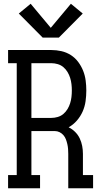

<svg xmlns="http://www.w3.org/2000/svg" viewBox="-20 -1001 540 1021"><path d="M23 0V-70H69V-665H23V-735H253Q280 -735 306.5 -729Q333 -723 356 -708.5Q379 -694 395.5 -672Q412 -650 422 -625Q432 -600 435.5 -573Q439 -546 439 -520Q439 -491 435 -462.5Q431 -434 419.5 -408Q408 -382 389 -360Q370 -338 345 -324Q364 -315 379.5 -299.5Q395 -284 404 -265Q413 -246 417 -225Q421 -204 421 -183V-70H475V0H343V-183Q343 -196 342 -209Q341 -222 338 -235Q335 -248 330.5 -260Q326 -272 317.5 -282Q309 -292 297 -298Q285 -304 272 -304H147V-70H193V0ZM147 -374H253Q270 -374 287 -379Q304 -384 317 -395Q330 -406 339 -421Q348 -436 353 -452Q358 -468 360 -485Q362 -502 362 -520Q362 -537 360 -554Q358 -571 353 -587Q348 -603 339 -618Q330 -633 317 -644Q304 -655 287 -660Q270 -665 253 -665H147ZM207 -801 80 -929 143 -981 250 -853 357 -981 420 -929 293 -801Z"/></svg>

Font: Iosevka Gothic
Style: Regular
Weight: 400
Monospace: yes
Designer: Belleve Invis
Foundry: Belleve Invis
Version: Version 15.5.1; ttfautohint (v1.8.4)